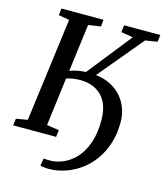

<svg xmlns="http://www.w3.org/2000/svg" viewBox="-134 -843 975 1138"><g transform="rotate(15 353.5 -274.0)"><path d="M270.5 195Q259.5 195 244 193Q228.5 191 221 188L228 143.5Q234 144 244.8 144.5Q255.5 145 266 145Q307.5 145 349 127Q390.5 109 424.8 71.8Q459 34.5 479.8 -24.2Q500.5 -83 500.5 -164Q500.5 -229.5 478 -273.5Q455.5 -317.5 414.5 -340Q373.5 -362.5 317.5 -362.5Q295.5 -362.5 274 -358.8Q252.5 -355 234 -349.5L196.5 -54L272 -42L266.5 0H2.5L8.5 -42L78.5 -54L161.5 -689.5L95.5 -701L100.5 -743H358.5L354 -701L278 -689.5L240.5 -397.5Q265 -407.5 288.8 -411.8Q312.5 -416 338 -417L552.5 -687.5L479.5 -700L485 -743H707L701.5 -700L628 -688.5L400 -415Q452 -409 491.8 -388.2Q531.5 -367.5 558.8 -335.8Q586 -304 599.8 -264.5Q613.5 -225 613.5 -182Q613.5 -111.5 594.8 -52.5Q576 6.5 543 52.5Q510 98.5 466.2 130Q422.5 161.5 372.5 178.2Q322.5 195 270.5 195Z"/></g></svg>

Font: Merriweather 28pt Medium
Style: Italic
Weight: 500
Italic angle: -7.8°
Version: Version 2.101